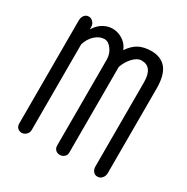

<svg xmlns="http://www.w3.org/2000/svg" viewBox="-133 -654 766 787"><g transform="rotate(30 250.0 -260.5)"><path d="M43 -498V-10.7Q43 2.9 51.8 10.7Q59.6 17.6 71.3 17.6Q83 16.6 90.8 8.8Q100.6 0 100.6 -13.7V-418.9Q109.4 -448.2 129.9 -466.8Q150.4 -485.4 172.9 -485.4Q192.4 -485.4 207 -464.8Q222.7 -444.3 222.7 -417V-10.7Q222.7 2.9 231.4 10.7Q239.3 17.6 251 17.6Q262.7 17.6 270.5 10.7Q280.3 2.9 280.3 -8.8V-416Q291 -445.3 309.6 -464.8Q329.1 -485.4 349.6 -485.4Q375 -485.4 387.7 -467.8Q401.4 -450.2 401.4 -412.1V-14.6Q401.4 1 410.2 9.8Q418 18.6 429.7 17.6Q441.4 17.6 449.2 8.8Q459 -1 459 -16.6V-417Q459 -479.5 434.6 -509.8Q410.2 -539.1 364.3 -539.1Q329.1 -539.1 303.7 -525.4Q281.2 -512.7 261.7 -484.4Q253.9 -506.8 232.4 -522.5Q208 -539.1 180.7 -539.1Q153.3 -539.1 128.9 -521.5Q112.3 -508.8 100.6 -489.3V-500Q100.6 -515.6 90.8 -524.4Q83 -533.2 71.3 -533.2Q59.6 -533.2 51.8 -524.4Q43 -514.6 43 -498Z"/></g></svg>

Font: GulimChe
Style: Regular
Weight: 400
Monospace: yes
Version: Version 2.21